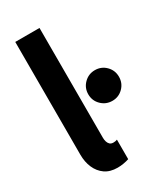

<svg xmlns="http://www.w3.org/2000/svg" viewBox="-191 -827 778 911"><g transform="rotate(-30 198.0 -372.0)"><path d="M174.8 7.8Q133.8 7.8 106.7 -11.2Q79.6 -30.3 65.7 -62.3Q51.8 -94.2 51.8 -134.3V-752H184.6V-149.9Q184.6 -139.2 187.5 -129.2Q190.4 -119.1 197.3 -112.3Q204.1 -105.5 217.3 -105.5Q229.5 -105.5 237.8 -109.4V-2.4Q224.6 2 208 4.9Q191.4 7.8 174.8 7.8ZM312 -279.3Q276.9 -279.3 252.2 -303.7Q227.5 -328.1 227.5 -363.3Q227.5 -398.4 252.2 -422.9Q276.9 -447.3 311.5 -447.3Q346.7 -447.3 371.1 -422.9Q395.5 -398.4 395.5 -363.3Q395.5 -328.1 371.1 -303.7Q346.7 -279.3 312 -279.3Z"/></g></svg>

Font: Reddit Sans Condensed
Style: Bold
Weight: 700
Designer: Stephen Hutchings
Foundry: Reddit
Version: Version 1.014